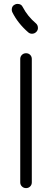

<svg xmlns="http://www.w3.org/2000/svg" viewBox="-20 -946 270 996"><path d="M167 -824.2 166 -825.2Q176.8 -815.9 176.8 -800.8Q176.8 -790.5 169.9 -782.2Q160.2 -771 146 -771Q135.3 -771 127 -777.8Q72.3 -825.2 43.9 -882.8Q41 -888.7 41 -896Q41 -915.5 58.1 -922.9Q64 -925.8 70.8 -925.8Q90.8 -925.8 98.1 -909.2Q122.6 -861.8 167 -824.2ZM85 0V-640.1Q85 -652.8 93.8 -661.4Q102.5 -669.9 115.2 -669.9Q127.9 -669.9 136.5 -661.4Q145 -652.8 145 -640.1V0Q145 12.7 136.5 21.2Q127.9 29.8 115.2 29.8Q102.5 29.8 93.8 21.2Q85 12.7 85 0Z"/></svg>

Font: Beon
Style: Regular
Weight: 400
Designer: BSozoo
Foundry: BSozoo
Version: Version 1.001;PS 001.001;hotconv 1.0.70;makeotf.lib2.5.58329